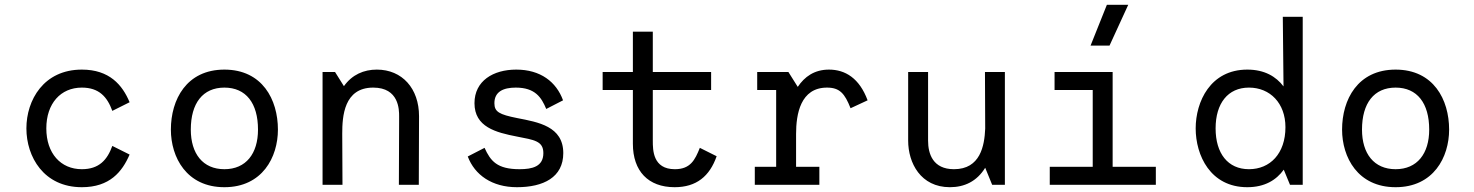

<svg xmlns="http://www.w3.org/2000/svg" viewBox="-20 -770 6140 800"><path d="M321 -65C233 -65 173 -131 173 -235C173 -339 233 -405 321 -405C393 -405 427 -366 448 -308L520 -344C490 -416 436 -480 321 -480C162 -480 90 -353 90 -235C90 -117 162 10 321 10C437 10 489 -54 520 -126L448 -162C427 -104 393 -65 321 -65Z M915 -480C757 -480 692 -355 692 -230C692 -115 757 10 915 10C1073 10 1138 -115 1138 -230C1138 -355 1073 -480 915 -480ZM915 -405C1005 -405 1055 -340 1055 -230C1055 -130 1005 -65 915 -65C825 -65 775 -130 775 -230C775 -340 825 -405 915 -405Z M1407 0 1406 -213C1406 -285 1413 -405 1535 -405C1643 -405 1643 -312 1643 -286V-264L1642 0H1725L1726 -286C1726 -401 1656 -480 1550 -480C1496 -480 1447 -459 1413 -411L1376 -470H1324V0Z M1999 -154 1929 -118C1958 -41 2030 10 2134 10C2244 10 2327 -31 2327 -132C2327 -244 2222 -261 2135 -278C2060 -293 2040 -304 2040 -340C2040 -388 2077 -405 2129 -405C2210 -405 2236 -364 2256 -316L2326 -352C2298 -429 2232 -480 2131 -480C2035 -480 1957 -433 1957 -340C1957 -241 2046 -218 2134 -201C2205 -187 2244 -183 2244 -132C2244 -76 2198 -65 2145 -65C2051 -65 2024 -99 1999 -154Z M2966 -119 2896 -154C2876 -104 2857 -65 2792 -65C2700 -65 2700 -145 2700 -184V-395H2943V-470H2700V-638H2617V-470H2491V-395H2617V-171C2617 -57 2681 10 2791 10C2882 10 2937 -36 2966 -119Z M3265 -470H3135V-395H3214V-75H3125V0H3394V-75H3297V-212C3297 -294 3315 -405 3426 -405C3479 -405 3500 -380 3524 -319L3595 -352C3561 -444 3502 -480 3434 -480C3373 -480 3332 -450 3304 -408Z M4084 -470 4085 -234C4082 -163 4065 -65 3955 -65C3867 -65 3847 -129 3847 -184V-470H3764V-184C3764 -91 3816 10 3938 10C3998 10 4050 -14 4085 -71L4114 0H4167V-470Z M4616 -470H4374V-395H4533V-75H4354V0H4796V-75H4616ZM4592 -750 4524 -580H4603L4681 -750Z M5177 -480C5023 -480 4962 -346 4962 -235C4962 -123 5023 10 5177 10C5250 10 5298 -20 5329 -63L5355 0H5408V-700H5325L5328 -410C5297 -451 5249 -480 5177 -480ZM5184 -405C5272 -405 5336 -340 5336 -240C5336 -130 5272 -65 5184 -65C5096 -65 5045 -131 5045 -235C5045 -339 5096 -405 5184 -405Z M5795 -480C5637 -480 5572 -355 5572 -230C5572 -115 5637 10 5795 10C5953 10 6018 -115 6018 -230C6018 -355 5953 -480 5795 -480ZM5795 -405C5885 -405 5935 -340 5935 -230C5935 -130 5885 -65 5795 -65C5705 -65 5655 -130 5655 -230C5655 -340 5705 -405 5795 -405Z"/></svg>

Font: Necto Mono
Style: Regular
Weight: 400
Designer: Marco Condello
Foundry: Collletttivo
Version: Version 1.300;Glyphs 3.2 (3217)